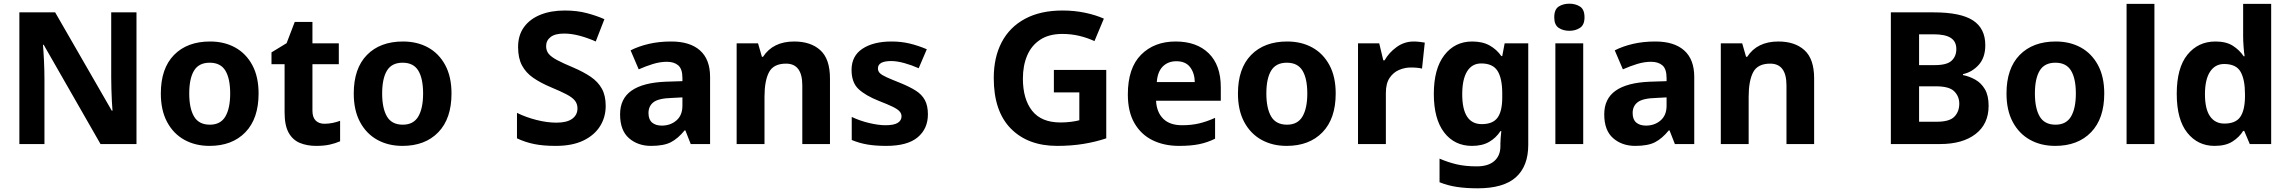

<svg xmlns="http://www.w3.org/2000/svg" viewBox="-20 -781 12407 1041"><path d="M720 0H525L217 -538H213Q216 -503 218.5 -450.5Q221 -398 221 -352V0H85V-714H279L586 -181H590Q588 -201 586.5 -232.5Q585 -264 584 -298Q583 -332 583 -360V-714H720Z M1382 -274Q1382 -138 1310.5 -64Q1239 10 1116 10Q1039 10 979.5 -23Q920 -56 886 -119.5Q852 -183 852 -274Q852 -410 923.5 -483Q995 -556 1119 -556Q1196 -556 1255 -523.5Q1314 -491 1348 -428Q1382 -365 1382 -274ZM1006 -274Q1006 -194 1032 -149.5Q1058 -105 1118 -105Q1176 -105 1202 -149.5Q1228 -194 1228 -274Q1228 -355 1202 -398Q1176 -441 1117 -441Q1058 -441 1032 -398Q1006 -355 1006 -274Z M1739 -110Q1762 -110 1783.5 -114.5Q1805 -119 1824 -126V-15Q1799 -4 1768 3Q1737 10 1694 10Q1645 10 1606 -6Q1567 -22 1545 -61.5Q1523 -101 1523 -172V-433H1452V-497L1534 -547L1578 -662H1674V-546H1817V-433H1674V-181Q1674 -145 1691.5 -127.5Q1709 -110 1739 -110Z M2428 -274Q2428 -138 2356.5 -64Q2285 10 2162 10Q2085 10 2025.5 -23Q1966 -56 1932 -119.5Q1898 -183 1898 -274Q1898 -410 1969.5 -483Q2041 -556 2165 -556Q2242 -556 2301 -523.5Q2360 -491 2394 -428Q2428 -365 2428 -274ZM2052 -274Q2052 -194 2078 -149.5Q2104 -105 2164 -105Q2222 -105 2248 -149.5Q2274 -194 2274 -274Q2274 -355 2248 -398Q2222 -441 2163 -441Q2104 -441 2078 -398Q2052 -355 2052 -274Z M3264 -207Q3264 -146 3233.5 -97Q3203 -48 3143 -19Q3083 10 2993 10Q2925 10 2876 0Q2827 -10 2783 -31V-169Q2832 -145 2889 -130.5Q2946 -116 2997 -116Q3054 -116 3082.5 -137Q3111 -158 3111 -193Q3111 -218 3097 -235.5Q3083 -253 3051.5 -269.5Q3020 -286 2967 -308Q2910 -332 2870.5 -359.5Q2831 -387 2810 -426.5Q2789 -466 2789 -526Q2789 -590 2821 -634Q2853 -678 2910 -701Q2967 -724 3042 -724Q3108 -724 3161 -710Q3214 -696 3257 -677L3210 -556Q3168 -575 3123.5 -587Q3079 -599 3038 -599Q2989 -599 2965 -580Q2941 -561 2941 -531Q2941 -506 2955 -489Q2969 -472 3001 -455Q3033 -438 3088 -415Q3144 -391 3183 -364.5Q3222 -338 3243 -300.5Q3264 -263 3264 -207Z M3619 -556Q3721 -556 3775.5 -507.5Q3830 -459 3830 -364V0H3725L3696 -74H3692Q3656 -30 3617.5 -10Q3579 10 3510 10Q3438 10 3390 -32Q3342 -74 3342 -161Q3342 -246 3404 -289.5Q3466 -333 3589 -338L3680 -341V-358Q3680 -407 3657.5 -426.5Q3635 -446 3596 -446Q3559 -446 3520 -434Q3481 -422 3443 -405L3399 -508Q3442 -530 3497.5 -543Q3553 -556 3619 -556ZM3623 -250Q3551 -248 3523.5 -227Q3496 -206 3496 -168Q3496 -133 3515.5 -116.5Q3535 -100 3568 -100Q3615 -100 3647.5 -128Q3680 -156 3680 -208V-253Z M4286 -556Q4376 -556 4428 -508.5Q4480 -461 4480 -356V0H4330V-318Q4330 -436 4242 -436Q4174 -436 4149.5 -389.5Q4125 -343 4125 -256V0H3974V-546H4090L4111 -473H4117Q4171 -556 4286 -556Z M5011 -161Q5011 -83 4955.5 -36.5Q4900 10 4785 10Q4727 10 4683 2.5Q4639 -5 4598 -22V-147Q4642 -126 4692.5 -114Q4743 -102 4781 -102Q4827 -102 4847.5 -115Q4868 -128 4868 -150Q4868 -165 4857.5 -177Q4847 -189 4820.5 -202Q4794 -215 4745 -234Q4672 -263 4634.5 -298.5Q4597 -334 4597 -402Q4597 -478 4656.5 -517Q4716 -556 4814 -556Q4866 -556 4912 -545Q4958 -534 5005 -514L4961 -411Q4923 -428 4883 -439Q4843 -450 4812 -450Q4740 -450 4740 -410Q4740 -395 4750.5 -384.5Q4761 -374 4787.5 -362Q4814 -350 4862 -331Q4911 -311 4944.5 -290Q4978 -269 4994.5 -238.5Q5011 -208 5011 -161Z M5694 -402H5978V-31Q5922 -12 5855.5 -1Q5789 10 5712 10Q5553 10 5460.5 -84Q5368 -178 5368 -358Q5368 -470 5411 -552Q5454 -634 5537.5 -679Q5621 -724 5741 -724Q5805 -724 5862.5 -712Q5920 -700 5965 -680L5914 -558Q5876 -576 5832 -586.5Q5788 -597 5740 -597Q5667 -597 5619.5 -565.5Q5572 -534 5549 -479.5Q5526 -425 5526 -355Q5526 -244 5576 -180.5Q5626 -117 5730 -117Q5759 -117 5786.5 -120.5Q5814 -124 5832 -129V-280H5694Z M6354 -556Q6468 -556 6533.5 -492Q6599 -428 6599 -308V-235H6248Q6251 -173 6286.5 -137.5Q6322 -102 6389 -102Q6440 -102 6482 -112Q6524 -122 6568 -142V-29Q6528 -9 6483 0.5Q6438 10 6373 10Q6292 10 6229.5 -20.5Q6167 -51 6131 -113Q6095 -175 6095 -269Q6095 -412 6166.5 -484Q6238 -556 6354 -556ZM6358 -449Q6313 -449 6284.5 -420.5Q6256 -392 6252 -336H6458Q6457 -385 6432.5 -417Q6408 -449 6358 -449Z M7222 -274Q7222 -138 7150.5 -64Q7079 10 6956 10Q6879 10 6819.5 -23Q6760 -56 6726 -119.5Q6692 -183 6692 -274Q6692 -410 6763.5 -483Q6835 -556 6959 -556Q7036 -556 7095 -523.5Q7154 -491 7188 -428Q7222 -365 7222 -274ZM6846 -274Q6846 -194 6872 -149.5Q6898 -105 6958 -105Q7016 -105 7042 -149.5Q7068 -194 7068 -274Q7068 -355 7042 -398Q7016 -441 6957 -441Q6898 -441 6872 -398Q6846 -355 6846 -274Z M7645 -556Q7660 -556 7677 -554Q7694 -552 7705 -550L7690 -409Q7679 -412 7664 -413.5Q7649 -415 7628 -415Q7597 -415 7566 -402Q7535 -389 7514.5 -359Q7494 -329 7494 -277V0H7343V-546H7458L7480 -454H7487Q7511 -496 7552.5 -526Q7594 -556 7645 -556Z M7962 -556Q8018 -556 8056.5 -534.5Q8095 -513 8120 -477H8125L8138 -546H8266V4Q8266 120 8199 180Q8132 240 7992 240Q7929 240 7879 232.5Q7829 225 7785 207V79Q7831 99 7878 110Q7925 121 7987 121Q8049 121 8082 92Q8115 63 8115 12V-3Q8115 -15 8116.5 -35Q8118 -55 8120 -70H8115Q8092 -34 8054.5 -12Q8017 10 7961 10Q7866 10 7810 -63Q7754 -136 7754 -272Q7754 -408 7811 -482Q7868 -556 7962 -556ZM8011 -437Q7961 -437 7934.5 -394Q7908 -351 7908 -270Q7908 -108 8014 -108Q8074 -108 8099.5 -143Q8125 -178 8125 -252V-274Q8125 -356 8099.5 -396.5Q8074 -437 8011 -437Z M8489 -761Q8522 -761 8546.5 -745.5Q8571 -730 8571 -687Q8571 -646 8546.5 -630Q8522 -614 8489 -614Q8455 -614 8431 -630Q8407 -646 8407 -687Q8407 -730 8431 -745.5Q8455 -761 8489 -761ZM8564 -546V0H8413V-546Z M8955 -556Q9057 -556 9111.5 -507.5Q9166 -459 9166 -364V0H9061L9032 -74H9028Q8992 -30 8953.5 -10Q8915 10 8846 10Q8774 10 8726 -32Q8678 -74 8678 -161Q8678 -246 8740 -289.5Q8802 -333 8925 -338L9016 -341V-358Q9016 -407 8993.5 -426.5Q8971 -446 8932 -446Q8895 -446 8856 -434Q8817 -422 8779 -405L8735 -508Q8778 -530 8833.5 -543Q8889 -556 8955 -556ZM8959 -250Q8887 -248 8859.5 -227Q8832 -206 8832 -168Q8832 -133 8851.5 -116.5Q8871 -100 8904 -100Q8951 -100 8983.5 -128Q9016 -156 9016 -208V-253Z M9622 -556Q9712 -556 9764 -508.5Q9816 -461 9816 -356V0H9666V-318Q9666 -436 9578 -436Q9510 -436 9485.5 -389.5Q9461 -343 9461 -256V0H9310V-546H9426L9447 -473H9453Q9507 -556 9622 -556Z M10463 -714Q10610 -714 10677 -670.5Q10744 -627 10744 -536Q10744 -469 10708.5 -429.5Q10673 -390 10623 -379V-374Q10658 -367 10690 -349Q10722 -331 10742 -297Q10762 -263 10762 -207Q10762 -109 10691.5 -54.5Q10621 0 10499 0H10232V-714ZM10471 -428Q10536 -428 10561.5 -452Q10587 -476 10587 -515Q10587 -556 10557 -575.5Q10527 -595 10464 -595H10385V-428ZM10385 -313V-121H10482Q10550 -121 10576.5 -148.5Q10603 -176 10603 -219Q10603 -258 10576 -285.5Q10549 -313 10477 -313Z M11389 -274Q11389 -138 11317.5 -64Q11246 10 11123 10Q11046 10 10986.5 -23Q10927 -56 10893 -119.5Q10859 -183 10859 -274Q10859 -410 10930.5 -483Q11002 -556 11126 -556Q11203 -556 11262 -523.5Q11321 -491 11355 -428Q11389 -365 11389 -274ZM11013 -274Q11013 -194 11039 -149.5Q11065 -105 11125 -105Q11183 -105 11209 -149.5Q11235 -194 11235 -274Q11235 -355 11209 -398Q11183 -441 11124 -441Q11065 -441 11039 -398Q11013 -355 11013 -274Z M11661 0H11510V-760H11661Z M11987 10Q11896 10 11839 -61.5Q11782 -133 11782 -272Q11782 -413 11840 -484.5Q11898 -556 11992 -556Q12050 -556 12086 -533Q12122 -510 12145 -476H12150Q12147 -494 12144.5 -526.5Q12142 -559 12142 -586V-760H12294V0H12178L12148 -71H12142Q12121 -37 12084 -13.5Q12047 10 11987 10ZM12040 -111Q12101 -111 12126 -146.5Q12151 -182 12152 -255V-271Q12152 -350 12128 -392Q12104 -434 12039 -434Q11990 -434 11962.5 -392Q11935 -350 11935 -270Q11935 -190 11962.5 -150.5Q11990 -111 12040 -111Z"/></svg>

Font: Noto Sans Georgian Bold
Style: Regular
Weight: 700
Designer: Monotype Design Team, Akaki Razmadze
Foundry: Google LLC
Version: Version 2.005; ttfautohint (v1.8.4.7-5d5b)